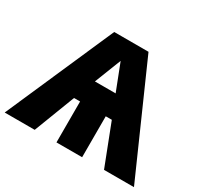

<svg xmlns="http://www.w3.org/2000/svg" viewBox="-153 -907 1153 1101"><g transform="rotate(30 423.0 -357.0)"><path d="M547.9 -271H507.8V0H337.9V-271H297.9L193.8 0H-4.9L308.1 -713.9H535.2L851.1 0H652.8ZM354 -413.1H491.2L422.9 -588.9Z"/></g></svg>

Font: OpenSansExtrabold
Style: Regular
Weight: 800
Foundry: Ascender Corporation
Version: Version 1.10